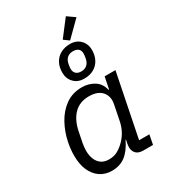

<svg xmlns="http://www.w3.org/2000/svg" viewBox="-231 -1065 1044 1185"><g transform="rotate(-30 291.5 -472.5)"><path d="M506 0H437Q403 0 386.5 -17Q370 -34 370 -62Q370 -68 371 -75Q372 -82 373 -89L378 -112H375Q344 -48 304.5 -18Q265 12 208 12Q161 12 125.5 -12Q90 -36 70.5 -80Q51 -124 51 -185Q51 -208 53.5 -232Q56 -256 61 -280Q74 -343 105 -400Q136 -457 185.5 -492.5Q235 -528 303 -528Q350 -528 388.5 -504.5Q427 -481 438 -432H442L459 -516H536L446 -68H519ZM227 -58Q263 -58 289 -72.5Q315 -87 337 -109Q363 -135 379 -165.5Q395 -196 402 -233L423 -338Q430 -370 420 -397.5Q410 -425 383.5 -441.5Q357 -458 312 -458Q247 -458 206 -417Q165 -376 150 -301L135 -226Q133 -213 131.5 -200Q130 -187 130 -175Q130 -142 140.5 -115.5Q151 -89 172.5 -73.5Q194 -58 227 -58ZM491 -919 385 -814 348 -841 437 -957ZM344 -566Q299 -566 271.5 -594.5Q244 -623 244 -666Q244 -706 260 -735Q276 -764 305 -780Q334 -796 373 -796Q418 -796 445.5 -767.5Q473 -739 473 -697Q473 -657 457 -627.5Q441 -598 412 -582Q383 -566 344 -566ZM350 -614Q376 -614 392 -628.5Q408 -643 413 -670Q415 -681 416 -689Q417 -697 417 -702Q417 -725 404 -736.5Q391 -748 367 -748Q341 -748 325 -734Q309 -720 304 -693Q302 -682 301 -674Q300 -666 300 -661Q300 -639 313 -626.5Q326 -614 350 -614Z"/></g></svg>

Font: IBM Plex Sans
Style: Italic
Weight: 400
Italic angle: -11.31°
Designer: Mike Abbink, Paul van der Laan, Pieter van Rosmalen
Foundry: Bold Monday
Version: Version 3.201